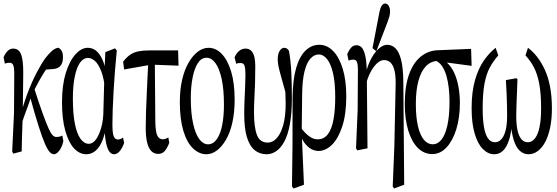

<svg xmlns="http://www.w3.org/2000/svg" viewBox="-25 -809 3153 1086"><path d="M49.8 60.1 43.9 47.4 54.2 -167.5 55.7 -396.5Q55.7 -423.8 50.3 -439Q44.9 -454.1 29.8 -454.1Q22.5 -454.1 15.9 -452.9Q9.3 -451.7 2.4 -449.2L-4.9 -484.9Q4.9 -507.3 18.3 -520.8Q31.7 -534.2 49.8 -534.2Q83 -534.2 95.7 -497.6Q106.4 -464.8 106.4 -404.3Q106.4 -397.5 106.4 -390.1Q105.5 -344.2 105.2 -282.5Q105 -220.7 103.5 -163.6V-157.7Q102.5 -124.5 101.3 -90.1Q100.1 -55.7 99.1 -21.5Q98.1 12.7 97.7 47.4ZM89.4 -81.5 75.7 -125H84L89.8 -148.9Q106.4 -217.3 130.6 -281.2Q154.8 -345.2 181.6 -396.7Q208.5 -448.2 231.4 -480Q252.9 -507.3 269.3 -521.5Q285.6 -535.6 304.2 -539.1Q315.9 -534.2 323.5 -521.7Q331.1 -509.3 331.1 -484.9Q331.1 -452.1 316.4 -436Q301.8 -419.9 274.9 -418.5L212.4 -413.6L281.7 -476.1Q257.8 -448.7 236.3 -417.2Q214.8 -385.7 196.3 -351.6Q177.7 -317.4 158.2 -279.8L153.3 -270Q143.6 -237.3 133.1 -209.5Q122.6 -181.6 111.8 -151.6Q101.1 -121.6 89.4 -81.5ZM279.8 63.5Q269 63.5 257.1 51.8Q245.1 40 230 5.9Q214.8 -28.3 193.6 -94.5Q172.4 -160.6 142.6 -270L166.5 -315.9Q196.3 -222.7 216.8 -166.3Q237.3 -109.9 250.2 -81.5Q263.2 -53.2 273.2 -43.7Q283.2 -34.2 292.5 -34.2Q303.2 -34.2 313.2 -36.6Q323.2 -39.1 327.6 -42.5L333.5 -10.7Q328.6 11.7 319.8 28.3Q311 44.9 300.3 54.2Q289.6 63.5 279.8 63.5Z M463.9 63.5Q424.8 63.5 394 30.5Q363.3 -2.4 344.5 -68.6Q325.7 -134.8 325.7 -231Q325.7 -326.7 346.9 -395.8Q368.2 -464.8 401.9 -501.7Q435.5 -538.6 471.7 -538.6Q497.6 -538.6 517.8 -522.7Q538.1 -506.8 554 -472.7Q569.8 -438.5 579.1 -380.9H594.2L569.8 -302.7Q562.5 -367.7 547.1 -407.2Q531.7 -446.8 512 -464.1Q492.2 -481.4 472.2 -481.4Q447.3 -481.4 428.2 -455.3Q409.2 -429.2 398.2 -377.4Q387.2 -325.7 387.2 -251.5Q387.2 -166.5 398.4 -109.6Q409.7 -52.7 430.2 -24.2Q450.7 4.4 477.5 4.4Q499 4.4 516.8 -19Q534.7 -42.5 547.4 -86.2Q560.1 -129.9 560.1 -189.9L565.9 -402.3L570.8 -514.2L625.5 -535.6L635.7 -523.4Q629.9 -466.8 625.2 -407.5Q620.6 -348.1 617.4 -292.5Q614.3 -236.8 612.5 -188.5Q610.8 -140.1 610.8 -105Q610.8 -56.6 618.2 -38.3Q625.5 -20 641.6 -20Q648.9 -20 656.5 -22.9Q664.1 -25.9 670.9 -30.8L677.2 -1Q668 26.4 653.1 44.9Q638.2 63.5 620.1 63.5Q605 63.5 593.3 48.3Q581.5 33.2 574 -5.9Q566.4 -44.9 564.9 -115.7L578.1 -114.3Q569.8 -51.8 553.7 -12.9Q537.6 25.9 514.4 44.7Q491.2 63.5 463.9 63.5Z M677.2 -416 671.4 -460Q690.4 -484.9 710.7 -499Q731 -513.2 757.6 -518.6Q784.2 -523.9 820.8 -523.9H982.4L984.9 -437.5L831.5 -443.4ZM870.1 61.5Q846.2 61.5 830.6 45.4Q814.9 29.3 807.1 -3.7Q799.3 -36.6 799.3 -85.9Q799.3 -127 800.8 -174.8Q802.2 -222.7 804.9 -274.2Q807.6 -325.7 809.6 -378.7Q811.5 -431.6 814.9 -481.4H850.6L853.5 -121.6Q854.5 -61.5 865.2 -41.3Q876 -21 896 -21Q903.3 -21 911.6 -23.9Q919.9 -26.9 927.2 -31.7L932.6 -1.5Q919.9 31.2 905.8 46.4Q891.6 61.5 870.1 61.5Z M1142.6 63.5Q1101.6 63.5 1066.9 30.5Q1032.2 -2.4 1012.2 -68.6Q992.2 -134.8 992.2 -231Q992.2 -302.7 1005.6 -359.6Q1019 -416.5 1042.5 -456.1Q1065.9 -495.6 1094.5 -517.1Q1123 -538.6 1154.8 -538.6Q1195.8 -538.6 1229 -504.4Q1262.2 -470.2 1282.2 -404.8Q1302.2 -339.4 1302.2 -245.1Q1302.2 -173.3 1289.3 -115.7Q1276.4 -58.1 1253.2 -18.6Q1230 21 1201.7 42.2Q1173.3 63.5 1142.6 63.5ZM1151.4 7.3Q1181.2 7.3 1201.9 -22.7Q1222.7 -52.7 1232.2 -103.5Q1241.7 -154.3 1241.7 -216.8Q1241.7 -303.2 1228.8 -362.5Q1215.8 -421.9 1193.6 -452.1Q1171.4 -482.4 1143.1 -482.4Q1113.3 -482.4 1093.8 -451.7Q1074.2 -420.9 1064.2 -369.1Q1054.2 -317.4 1054.2 -254.9Q1054.2 -168.5 1067.4 -109.6Q1080.6 -50.8 1102.5 -21.7Q1124.5 7.3 1151.4 7.3Z M1483.4 63.5Q1443.4 63.5 1415 40Q1386.7 16.6 1371.6 -33Q1356.4 -82.5 1356.4 -162.6Q1356.4 -201.2 1358.2 -242.2Q1359.9 -283.2 1361.6 -320.8Q1363.3 -358.4 1363.3 -385.7Q1363.3 -418.9 1358.6 -435.8Q1354 -452.6 1335.9 -452.6Q1329.1 -452.6 1322.5 -451.7Q1315.9 -450.7 1311 -448.2L1301.8 -484.4Q1311 -506.8 1327.1 -520.5Q1343.3 -534.2 1363.3 -534.2Q1385.7 -534.2 1398.2 -519.3Q1410.6 -504.4 1414.8 -482.2Q1418.9 -460 1418.9 -436Q1418.9 -387.7 1417.7 -343Q1416.5 -298.3 1414.1 -256.6Q1411.6 -214.8 1411.6 -175.8Q1411.6 -89.4 1428.2 -45.9Q1444.8 -2.4 1489.7 -2.4Q1518.1 -2.4 1541 -28.3Q1564 -54.2 1577.4 -103.3Q1590.8 -152.3 1590.8 -222.7Q1590.8 -244.1 1589.6 -270Q1588.4 -295.9 1587.4 -329.1H1600.1V-249Q1578.6 -327.1 1566.9 -368.7Q1555.2 -410.2 1550.5 -432.1Q1545.9 -454.1 1545.9 -472.7Q1545.9 -503.4 1556.6 -521Q1567.4 -538.6 1582.5 -538.6Q1591.8 -538.6 1597.9 -534.2Q1604 -529.8 1609.4 -521.5Q1619.1 -469.7 1622.6 -400.6Q1626 -331.5 1626 -255.9Q1626 -168.5 1614.7 -107.2Q1603.5 -45.9 1583.5 -8.8Q1563.5 28.3 1537.6 45.9Q1511.7 63.5 1483.4 63.5Z M1626.5 245.6 1629.4 15.1 1629.9 -254.9Q1630.9 -358.4 1650.1 -424.6Q1669.4 -490.7 1703.4 -523.2Q1737.3 -555.7 1780.8 -555.7Q1824.7 -555.7 1859.4 -520.3Q1894 -484.9 1913.8 -419.4Q1933.6 -354 1933.6 -263.2Q1933.6 -163.1 1910.9 -94Q1888.2 -24.9 1852.5 10Q1816.9 44.9 1775.9 44.9Q1757.3 44.9 1737.1 34.9Q1716.8 24.9 1698 0Q1679.2 -24.9 1666 -67.4H1664.1L1672.4 -92.3Q1689 -69.8 1705.3 -53.7Q1721.7 -37.6 1738 -29.3Q1754.4 -21 1772.5 -21Q1807.6 -21 1829.6 -50Q1851.6 -79.1 1861.3 -132.6Q1871.1 -186 1871.1 -258.3Q1871.1 -340.8 1858.9 -394Q1846.7 -447.3 1825.4 -474.1Q1804.2 -501 1778.3 -501Q1751 -501 1729.7 -476.3Q1708.5 -451.7 1696.8 -402.8Q1685.1 -354 1684.1 -280.8L1681.6 -68.4V-57.6L1694.3 235.8L1635.7 257.3Z M1988.8 29.8 1998 -187.5 1999.5 -414.1Q1999.5 -441.4 1994.6 -456.5Q1989.7 -471.7 1974.6 -471.7Q1967.3 -471.7 1960.4 -470.5Q1953.6 -469.2 1946.3 -466.8L1939 -503.4Q1948.7 -525.9 1961.2 -539.6Q1973.6 -553.2 1991.2 -553.2Q2012.2 -553.2 2024.7 -535.4Q2037.1 -517.6 2043.5 -481Q2049.8 -444.3 2049.8 -384.8V-383.3L2053.7 29.8L1995.6 41.5ZM2196.3 245.6 2205.6 16.6 2212.9 -335Q2212.9 -339.4 2212.9 -343.3Q2212.9 -385.7 2205.6 -412.6Q2198.2 -441.9 2183.1 -455.6Q2168 -469.2 2147 -469.2Q2127 -469.2 2107.4 -450.9Q2087.9 -432.6 2071.8 -402.6Q2055.7 -372.6 2046.4 -337.4L2036.1 -355H2037.1Q2045.4 -416 2066.7 -461.4Q2087.9 -506.8 2114.3 -531.2Q2140.6 -555.7 2164.6 -555.7Q2191.9 -555.7 2212.2 -535.6Q2232.4 -515.6 2243.9 -470.2Q2255.4 -424.8 2256.3 -345.7L2261.2 235.8L2203.6 257.3ZM2082 -536.6 2121.1 -740.2Q2127 -767.6 2135.3 -778.3Q2143.6 -789.1 2152.8 -789.1Q2165.5 -789.1 2173.3 -776.6Q2181.2 -764.2 2181.2 -744.1Q2181.2 -728.5 2177.7 -716.3Q2174.3 -704.1 2166 -681.6L2103.5 -519Z M2420.4 62.5Q2373.5 62.5 2338.6 27.8Q2303.7 -6.8 2284.2 -70.8Q2264.6 -134.8 2264.6 -220.7Q2264.6 -322.3 2289.1 -389.2Q2313.5 -456.1 2356.4 -490Q2399.4 -523.9 2453.6 -524.9L2639.6 -532.7L2642.6 -436.5L2457 -461.4L2448.7 -464.4Q2409.7 -461.9 2382.8 -433.1Q2356 -404.3 2341.6 -351.3Q2327.1 -298.3 2327.1 -220.7Q2327.1 -146.5 2339.1 -95.2Q2351.1 -43.9 2372.8 -18.3Q2394.5 7.3 2422.9 7.3Q2450.2 7.3 2471.4 -18.3Q2492.7 -43.9 2505.1 -98.1Q2517.6 -152.3 2517.6 -234.9Q2517.6 -273.4 2513.4 -310.5Q2509.3 -347.7 2500.2 -379.6Q2491.2 -411.6 2475.3 -435.1Q2459.5 -458.5 2435.5 -467.3L2443.8 -482.4Q2479 -477.5 2503.9 -454.1Q2528.8 -430.7 2544.7 -395.8Q2560.5 -360.8 2568.4 -317.1Q2576.2 -273.4 2576.2 -226.6Q2576.2 -144 2556.2 -78.6Q2536.1 -13.2 2500.7 24.7Q2465.3 62.5 2420.4 62.5Z M2771 63.5Q2735.4 63.5 2706.1 33.9Q2676.8 4.4 2659.7 -54Q2642.6 -112.3 2642.6 -195.8Q2642.6 -289.1 2661.6 -355.5Q2680.7 -421.9 2711.7 -466.3Q2742.7 -510.7 2778.3 -538.6L2793.5 -495.6Q2766.1 -464.8 2745.8 -427.7Q2725.6 -390.6 2715.3 -335.2Q2705.1 -279.8 2705.1 -194.8Q2705.1 -134.8 2712.2 -92.3Q2719.2 -49.8 2734.6 -27.1Q2750 -4.4 2774.9 -4.4Q2793.5 -4.4 2808.8 -19.3Q2824.2 -34.2 2833.7 -67.1Q2843.3 -100.1 2843.3 -154.8Q2843.3 -176.3 2842.8 -205.3Q2842.3 -234.4 2840.8 -272.2Q2839.4 -310.1 2836.4 -356L2896 -366.7L2901.9 -360.8Q2900.4 -319.8 2898.9 -281.2Q2897.5 -242.7 2896.2 -210.4Q2895 -178.2 2895 -154.8Q2895 -103 2902.6 -70.3Q2910.2 -37.6 2924.6 -21Q2939 -4.4 2960.9 -4.4Q2984.4 -4.4 3001.5 -27.1Q3018.6 -49.8 3027.1 -92.3Q3035.6 -134.8 3035.6 -193.4Q3035.6 -280.8 3024.9 -336.2Q3014.2 -391.6 2994.9 -428.2Q2975.6 -464.8 2947.3 -495.6L2961.4 -538.6Q2988.3 -518.6 3012.5 -488Q3036.6 -457.5 3055.9 -416.3Q3075.2 -375 3085.9 -320.3Q3096.7 -265.6 3096.7 -194.8Q3096.7 -137.2 3087.2 -89.8Q3077.6 -42.5 3060.1 -8.3Q3042.5 25.9 3017.8 44.7Q2993.2 63.5 2964.4 63.5Q2937 63.5 2915.5 44.2Q2894 24.9 2880.9 -16.6Q2867.7 -58.1 2863.3 -121.6H2871.6Q2867.2 -55.7 2853.5 -14.9Q2839.8 25.9 2818.8 44.7Q2797.9 63.5 2771 63.5Z"/></svg>

Font: Scarab Serif
Style: Condensed
Weight: 400
Designer: John Roberts
Foundry: Scarab
Version: 1.0